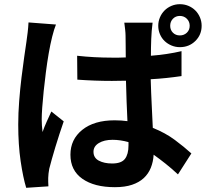

<svg xmlns="http://www.w3.org/2000/svg" viewBox="-20 -842 996 916"><path d="M247 -725Q238 -703 229 -667Q220 -631 212.5 -588Q205 -545 199 -498Q193 -451 188.5 -408Q184 -365 181.5 -329.5Q179 -294 179 -273Q179 -259 180 -243Q181 -227 183 -212Q192 -238 203 -262Q214 -286 225 -310L284 -263Q274 -234 263.5 -202Q253 -170 244 -140Q235 -110 227.5 -83.5Q220 -57 215 -37Q213 -27 211.5 -14Q210 -1 210 7Q210 15 210 25.5Q210 36 211 47L105 54Q90 5 78.5 -73Q67 -151 67 -248Q67 -302 71.5 -360Q76 -418 82.5 -471.5Q89 -525 95.5 -570Q102 -615 106 -642Q109 -662 112 -687.5Q115 -713 116 -735ZM593 -164Q554 -175 517 -175Q477 -175 451.5 -159.5Q426 -144 426 -118Q426 -89 451.5 -75.5Q477 -62 515 -62Q559 -62 576 -84Q593 -106 593 -148ZM846 -479Q812 -474 774.5 -470Q737 -466 699 -464Q701 -395 704 -337.5Q707 -280 709 -232Q769 -208 814 -174.5Q859 -141 893 -110L829 -10Q799 -38 770 -61Q741 -84 713 -104Q711 -70 699.5 -41.5Q688 -13 666 7.5Q644 28 610 39.5Q576 51 528 51Q430 51 373 11Q316 -29 316 -104Q316 -177 372.5 -222.5Q429 -268 527 -268Q543 -268 558.5 -267Q574 -266 588 -264Q586 -308 584 -357Q582 -406 581 -457Q564 -457 547.5 -456.5Q531 -456 514 -456Q432 -456 349 -462L348 -576Q429 -567 514 -567Q531 -567 547 -567Q563 -567 580 -568Q580 -603 579.5 -630Q579 -657 579 -672Q579 -683 577 -701.5Q575 -720 573 -734H708Q703 -695 701.5 -655.5Q700 -616 700 -576Q738 -579 775 -584.5Q812 -590 846 -598ZM838 -673Q858 -673 871.5 -686Q885 -699 885 -719Q885 -739 871.5 -752.5Q858 -766 838 -766Q818 -766 805 -752.5Q792 -739 792 -719Q792 -699 805 -686Q818 -673 838 -673ZM838 -822Q860 -822 879 -814Q898 -806 912 -792Q926 -778 934 -759Q942 -740 942 -719Q942 -676 912 -646.5Q882 -617 838 -617Q817 -617 798 -625Q779 -633 765 -646.5Q751 -660 743 -679Q735 -698 735 -719Q735 -740 743 -759Q751 -778 765 -792Q779 -806 798 -814Q817 -822 838 -822Z"/></svg>

Font: Kinto Sans
Style: Bold
Weight: 700
Designer: Authors: Ryoko NISHIZUKA  (kana & ideographs); Paul D. Hunt (Latin, Greek & Cyrillic); Wenlong ZHANG  (bopomofo); Sandol
Foundry: Adobe Systems Incorporated, ookami Inc.
Version: Version 0.001